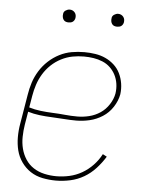

<svg xmlns="http://www.w3.org/2000/svg" viewBox="-51 -739 603 789"><g transform="rotate(5 250.0 -344.5)"><path d="M209 8Q181 8 153.5 2.5Q126 -3 104 -17.5Q82 -32 66.5 -54Q51 -76 44.5 -102Q38 -128 38 -156.5Q38 -185 43 -213L63 -333Q67 -359 75 -384Q83 -409 97.5 -432.5Q112 -456 132.5 -475Q153 -494 177.5 -506.5Q202 -519 228 -523.5Q254 -528 280 -528Q303 -528 325.5 -524.5Q348 -521 367.5 -512Q387 -503 403 -488.5Q419 -474 428.5 -454.5Q438 -435 441.5 -413Q445 -391 442 -368Q437 -341 420.5 -315.5Q404 -290 379 -274Q354 -258 326 -251.5Q298 -245 271 -245Q246 -245 220.5 -247Q195 -249 169.5 -250Q144 -251 119 -254Q94 -257 71 -264L62 -210Q58 -185 57.5 -159.5Q57 -134 63 -110.5Q69 -87 82 -67Q95 -47 115 -34Q135 -21 159.5 -15.5Q184 -10 209 -10Q236 -10 263 -16Q290 -22 314.5 -36Q339 -50 359 -71Q379 -92 392 -117L409 -108Q393 -82 372 -59Q351 -36 324.5 -20.5Q298 -5 268 1.5Q238 8 209 8ZM274 -262Q298 -262 322.5 -268Q347 -274 368 -288Q389 -302 403.5 -324.5Q418 -347 422 -370Q425 -391 422 -410.5Q419 -430 410.5 -446.5Q402 -463 388.5 -476Q375 -489 357 -496.5Q339 -504 319.5 -507Q300 -510 280 -510Q256 -510 232.5 -505.5Q209 -501 186.5 -489.5Q164 -478 145.5 -460.5Q127 -443 114 -421.5Q101 -400 93.5 -377Q86 -354 82 -330L74 -282Q97 -275 122 -272Q147 -269 172.5 -268Q198 -267 223 -264.5Q248 -262 274 -262ZM404 -644Q398 -644 392.5 -646Q387 -648 383.5 -653Q380 -658 379 -664Q378 -670 379 -676Q379 -681 381.5 -685Q384 -689 388 -691.5Q392 -694 396 -695.5Q400 -697 405 -697Q411 -697 416.5 -694.5Q422 -692 426 -687Q430 -682 431 -676Q432 -670 431 -664Q430 -659 427.5 -655Q425 -651 421.5 -648.5Q418 -646 413.5 -645Q409 -644 404 -644ZM204 -644Q198 -644 192.5 -646Q187 -648 183.5 -653Q180 -658 179 -664Q178 -670 179 -676Q179 -681 181.5 -685Q184 -689 188 -691.5Q192 -694 196 -695.5Q200 -697 205 -697Q211 -697 216.5 -694.5Q222 -692 226 -687Q230 -682 231 -676Q232 -670 231 -664Q230 -659 227.5 -655Q225 -651 221.5 -648.5Q218 -646 213.5 -645Q209 -644 204 -644Z"/></g></svg>

Font: Iosevka SS18 Thin
Style: Italic
Weight: 100
Italic angle: -9°
Monospace: yes
Designer: Belleve Invis
Foundry: Belleve Invis
Version: Version 25.1.1; ttfautohint (v1.8.4)